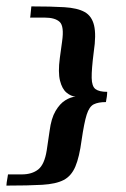

<svg xmlns="http://www.w3.org/2000/svg" viewBox="-20 -542 393 600"><path d="M126 -72 135 -133Q140 -172 153.5 -195Q167 -218 184 -228.5Q201 -239 216 -240Q202 -241 188 -252.5Q174 -264 167.5 -290Q161 -316 167 -361L174 -412Q181 -460 166.5 -473.5Q152 -487 120 -487H74Q75 -490 75.5 -497.5Q76 -505 77 -512.5Q78 -520 78 -522Q140 -522 181 -519.5Q222 -517 244.5 -504.5Q267 -492 274 -462.5Q281 -433 273 -380Q266 -325 266.5 -298.5Q267 -272 278.5 -263.5Q290 -255 315 -255Q315 -253 314.5 -246Q314 -239 312.5 -232Q311 -225 311 -223Q287 -223 273 -216Q259 -209 251 -184Q243 -159 235 -104Q228 -51 215.5 -21.5Q203 8 179 20.5Q155 33 112 35.5Q69 38 0 38Q0 35 1 27.5Q2 20 3.5 12.5Q5 5 5 3Q14 3 27.5 3Q41 3 48 3Q80 3 99.5 -12.5Q119 -28 126 -72Z"/></svg>

Font: Genos Medium
Style: Italic
Weight: 500
Italic angle: -8°
Designer: Robert E. Leuschke
Foundry: Robert E. Leuschke
Version: Version 1.010